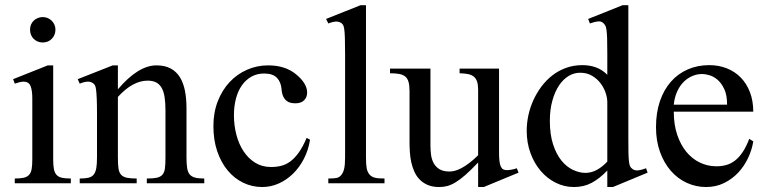

<svg xmlns="http://www.w3.org/2000/svg" viewBox="-20 -715 2987 749"><path d="M196.3 -599.6Q196.3 -578.6 182.4 -564Q168.5 -549.3 147 -549.3Q125.5 -549.3 111.3 -563.5Q97.2 -577.6 97.2 -599.6Q97.2 -610.4 101.1 -619.4Q105 -628.4 111.8 -634.8Q118.7 -641.1 127.7 -644.8Q136.7 -648.4 147 -648.4Q157.2 -648.4 166.3 -644.5Q175.3 -640.6 181.9 -634Q188.5 -627.4 192.4 -618.7Q196.3 -609.9 196.3 -599.6ZM37.6 0V-18.6Q58.6 -18.6 72 -21.5Q85.4 -24.4 93 -32.5Q100.6 -40.5 103.3 -54.9Q106 -69.3 106 -91.8V-331.1Q106 -363.3 98.9 -379.9Q91.8 -396.5 72.3 -396.5Q65.4 -396.5 57.1 -394.5Q48.8 -392.6 37.6 -388.7L31.2 -406.2L166.5 -460H187.5V-91.8Q187.5 -69.3 190.4 -54.9Q193.4 -40.5 200.9 -32.5Q208.5 -24.4 221.9 -21.5Q235.4 -18.6 256.3 -18.6V0Z M552.7 0V-18.6Q577.6 -18.6 592 -21.7Q606.4 -24.9 614 -33.9Q621.6 -43 623.5 -59.1Q625.5 -75.2 625.5 -101.1V-283.7Q625.5 -314 622.1 -336.2Q618.7 -358.4 610.4 -372.6Q602.1 -386.7 588.9 -393.6Q575.7 -400.4 555.7 -400.4Q527.3 -400.4 498.3 -384.8Q469.2 -369.1 439.9 -336.9V-101.1Q439.9 -74.7 442.1 -58.6Q444.3 -42.5 452.1 -33.7Q460 -24.9 474.4 -21.7Q488.8 -18.6 513.2 -18.6V0H291V-18.6Q312 -18.6 325.2 -21.7Q338.4 -24.9 345.7 -34.2Q353 -43.5 355.7 -59.6Q358.4 -75.7 358.4 -101.1V-267.6Q358.4 -307.6 357.4 -330.6Q356.4 -353.5 354.7 -365.7Q353 -377.9 350.3 -382.3Q347.7 -386.7 343.8 -389.6Q327.6 -403.8 291 -388.7L283.2 -406.2L419.9 -460H439.9V-366.7Q519.5 -460 590.3 -460Q623 -460 645.5 -448Q668 -436 681.6 -414.1Q695.3 -392.1 701.4 -361.3Q707.5 -330.6 707.5 -293V-101.1Q707.5 -76.2 710 -60.1Q712.4 -43.9 719.7 -34.9Q727.1 -25.9 740.7 -22.2Q754.4 -18.6 776.9 -18.6V0Z M1189.5 -169.9Q1183.1 -129.4 1165.5 -95.5Q1147.9 -61.5 1122.8 -37.1Q1097.7 -12.7 1066.9 1Q1036.1 14.6 1002.9 14.6Q963.4 14.6 928.7 -2.2Q894 -19 868.2 -50Q842.3 -81.1 827.4 -125Q812.5 -168.9 812.5 -223.1Q812.5 -276.4 829.6 -320.1Q846.7 -363.8 875.7 -394.8Q904.8 -425.8 943.6 -442.9Q982.4 -460 1025.9 -460Q1092.8 -460 1134.8 -425.3Q1155.8 -408.2 1167 -390.1Q1178.2 -372.1 1178.2 -353.5Q1178.2 -336.4 1166.7 -324.2Q1155.3 -312 1132.3 -312Q1125 -312 1116.2 -313.5Q1107.4 -314.9 1099.4 -320.6Q1091.3 -326.2 1085.4 -337.6Q1079.6 -349.1 1078.1 -369.1Q1075.7 -395.5 1059.8 -411.9Q1043.9 -428.2 1010.3 -428.2Q982.4 -428.2 960.4 -415.8Q938.5 -403.3 923.3 -381.6Q908.2 -359.9 900.4 -330.1Q892.6 -300.3 892.6 -265.6Q892.6 -226.1 902.1 -189.5Q911.6 -152.8 930.2 -124.8Q948.7 -96.7 975.6 -80.1Q1002.4 -63.5 1037.6 -63.5Q1058.1 -63.5 1076.9 -68.1Q1095.7 -72.8 1112.8 -85.4Q1129.9 -98.1 1145.8 -120.4Q1161.6 -142.6 1176.3 -177.2Z M1260.7 0V-18.6Q1283.2 -18.6 1293.9 -21Q1304.7 -23.4 1312.5 -33.7Q1315.4 -37.6 1317.9 -42.7Q1320.3 -47.9 1322.3 -55.7Q1324.2 -63.5 1325.2 -74.5Q1326.2 -85.4 1326.2 -101.1V-506.8Q1326.2 -544.9 1325.4 -566.9Q1324.7 -588.9 1323 -600.6Q1321.3 -612.3 1318.8 -616.7Q1316.4 -621.1 1312.5 -624.5Q1308.1 -627.4 1303.2 -629.2Q1298.3 -630.9 1292.5 -630.9Q1286.6 -630.9 1278.8 -629.2Q1271 -627.4 1260.7 -623.5L1252 -641.1L1386.7 -694.8H1407.7V-101.1Q1407.7 -86.4 1408.4 -75.9Q1409.2 -65.4 1410.6 -57.9Q1412.1 -50.3 1414.6 -45.2Q1417 -40 1420.4 -35.6Q1423.8 -31.2 1428.2 -28.1Q1432.6 -24.9 1439.2 -22.7Q1445.8 -20.5 1455.8 -19.5Q1465.8 -18.6 1480 -18.6V0Z M1867.2 14.6H1845.2V-81.1Q1816.9 -51.3 1795.7 -32.7Q1774.4 -14.2 1757.1 -3.7Q1739.7 6.8 1724.6 10.7Q1709.5 14.6 1693.4 14.6Q1667.5 14.6 1648.7 6.6Q1629.9 -1.5 1616.9 -14.9Q1604 -28.3 1596.2 -45.9Q1588.4 -63.5 1584.2 -82.8Q1580.1 -102.1 1578.9 -122.1Q1577.6 -142.1 1577.6 -159.7V-359.9Q1577.6 -381.8 1573.7 -395.5Q1569.8 -409.2 1560.8 -416.5Q1551.8 -423.8 1537.1 -426.5Q1522.5 -429.2 1501.5 -429.2V-447.3H1659.2V-147.9Q1659.2 -128.9 1661.6 -110.6Q1664.1 -92.3 1672.1 -77.9Q1680.2 -63.5 1694.8 -54.7Q1709.5 -45.9 1733.4 -45.9Q1743.2 -45.9 1754.6 -48.8Q1766.1 -51.8 1780 -59.1Q1793.9 -66.4 1810.1 -78.6Q1826.2 -90.8 1845.2 -109.4V-363.8Q1845.2 -384.3 1841.1 -396.7Q1836.9 -409.2 1828.1 -416.3Q1819.3 -423.3 1805.7 -426Q1792 -428.7 1772.9 -429.2V-447.3H1926.8V-118.7Q1926.8 -98.6 1928.5 -85.7Q1930.2 -72.8 1933.8 -64.9Q1937.5 -57.1 1943.4 -54.2Q1949.2 -51.3 1957 -51.3Q1963.9 -51.3 1974.6 -53Q1985.4 -54.7 1996.1 -58.6L2002.9 -41.5Z M2371.1 14.6H2349.1V-49.8Q2319.3 -18.6 2288.6 -2Q2257.8 14.6 2218.8 14.6Q2181.6 14.6 2148.2 -2Q2114.7 -18.6 2089.6 -47.9Q2064.5 -77.1 2049.6 -117.4Q2034.7 -157.7 2034.7 -205.1Q2034.7 -233.9 2041 -264.2Q2047.4 -294.4 2060.1 -322.8Q2072.8 -351.1 2091.3 -376.2Q2109.9 -401.4 2133.8 -420.2Q2157.7 -439 2187.5 -450Q2217.3 -460.9 2252 -460.9Q2281.2 -460.9 2305.4 -451.9Q2329.6 -442.9 2349.1 -423.3V-506.3Q2349.1 -543.5 2348.4 -564.9Q2347.7 -586.4 2345.9 -598.4Q2344.2 -610.4 2341.3 -615.2Q2338.4 -620.1 2334 -624.5Q2325.7 -632.8 2313.2 -631.6Q2300.8 -630.4 2281.2 -623.5L2274.4 -641.1L2408.7 -694.8H2431.2V-177.2Q2431.2 -141.1 2431.6 -119.4Q2432.1 -97.7 2433.6 -85Q2435.1 -72.3 2438 -66.4Q2440.9 -60.5 2446.3 -56.6Q2455.1 -49.3 2468 -50.3Q2481 -51.3 2500.5 -58.6L2506.3 -41.5ZM2349.1 -315.9Q2349.1 -334.5 2342 -354.5Q2335 -374.5 2321.8 -391.4Q2308.6 -408.2 2289.6 -419.4Q2270.5 -430.7 2246.1 -431.2Q2221.2 -432.1 2199.2 -419.2Q2177.2 -406.2 2160.9 -381.8Q2144.5 -357.4 2134.8 -322.3Q2125 -287.1 2125 -244.1Q2125 -189.9 2137.7 -151.4Q2150.4 -112.8 2170.4 -88.4Q2190.4 -64 2214.8 -52.5Q2239.3 -41 2262.7 -40.5Q2286.1 -40.5 2307.1 -51.5Q2328.1 -62.5 2349.1 -84.5Z M2918.5 -163.6Q2913.6 -130.9 2898.4 -98.9Q2883.3 -66.9 2859.9 -41.7Q2836.4 -16.6 2804.7 -1Q2772.9 14.6 2734.4 14.6Q2694.8 14.6 2659.2 -1.7Q2623.5 -18.1 2596.9 -48.6Q2570.3 -79.1 2554.7 -122.3Q2539.1 -165.5 2539.1 -218.8Q2539.1 -275.4 2554.4 -320.3Q2569.8 -365.2 2597.4 -396.5Q2625 -427.7 2663.1 -444.3Q2701.2 -460.9 2746.6 -460.9Q2783.7 -460.9 2815.2 -448.5Q2846.7 -436 2869.6 -412.6Q2892.6 -389.2 2905.5 -355.5Q2918.5 -321.8 2918.5 -279.3H2608.4Q2608.4 -229.5 2621.6 -189.9Q2634.8 -150.4 2657.2 -123Q2679.7 -95.7 2709.2 -81.3Q2738.8 -66.9 2771.5 -66.4Q2793.5 -65.9 2812.3 -71Q2831.1 -76.2 2847.2 -88.6Q2863.3 -101.1 2877.2 -121.8Q2891.1 -142.6 2902.8 -173.3ZM2816.4 -306.6Q2816.4 -343.8 2805.7 -366.9Q2794.9 -390.1 2779.8 -403.3Q2764.6 -416.5 2748 -421.4Q2731.4 -426.3 2719.2 -426.3Q2699.7 -426.3 2680.9 -418.5Q2662.1 -410.6 2647 -395.5Q2631.8 -380.4 2621.6 -357.9Q2611.3 -335.4 2608.4 -306.6Z"/></svg>

Font: GodaGr
Style: Regular
Weight: 400
Version: 1.0.0